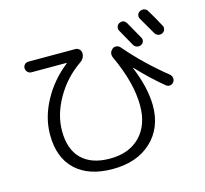

<svg xmlns="http://www.w3.org/2000/svg" viewBox="-122 -976 1245 1166"><g transform="rotate(-15 500.0 -393.0)"><path d="M712.9 -793.9Q742.2 -808.6 759.8 -781.2Q805.7 -700.2 820.3 -673.8Q827.1 -662.1 822.8 -649.4Q818.4 -636.7 806.2 -630.9Q793.9 -625 780.3 -628.9Q766.6 -632.8 759.8 -644.5Q733.4 -692.4 701.2 -749Q694.3 -760.7 697.8 -773.9Q701.2 -787.1 712.9 -793.9ZM902.3 -819.3Q929.7 -774.4 963.9 -710.9Q970.7 -699.2 966.3 -685.5Q961.9 -671.9 948.7 -666Q935.5 -660.2 922.4 -664.6Q909.2 -668.9 902.3 -681.6Q879.9 -721.7 841.8 -786.1Q834 -797.9 837.4 -811.5Q840.8 -825.2 854 -832Q867.2 -838.9 881.3 -835.4Q895.5 -832 902.3 -819.3ZM120.1 -643.6Q107.4 -643.6 97.2 -653.8Q86.9 -664.1 86.9 -678.2Q86.9 -692.4 96.7 -701.7Q106.4 -710.9 120.1 -710.9H415Q428.7 -710.9 439.5 -700.7Q450.2 -690.4 450.2 -675.8Q450.2 -642.6 419.9 -623Q324.2 -556.6 266.1 -454.6Q208 -352.5 208 -251Q208 -134.8 270 -74.2Q332 -13.7 447.3 -13.7Q567.4 -13.7 636.7 -84.5Q706.1 -155.3 706.1 -278.3Q706.1 -420.9 623 -600.6Q608.4 -632.8 634.8 -655.3Q645.5 -664.1 659.7 -662.1Q673.8 -660.2 683.6 -649.4Q792 -522.5 929.7 -412.1Q940.4 -403.3 942.9 -388.7Q945.3 -374 937 -362.8Q928.7 -351.6 914.6 -349.1Q900.4 -346.7 888.7 -356.4Q810.5 -419.9 725.6 -509.8H723.6V-507.8Q780.3 -371.1 781.2 -257.8Q781.2 -117.2 690.4 -32.7Q599.6 51.8 447.3 51.8Q296.9 51.8 214.4 -25.9Q131.8 -103.5 131.8 -248Q131.8 -354.5 188 -459Q244.1 -563.5 341.8 -640.6Q342.8 -641.6 342.8 -642.6Q342.8 -643.6 341.8 -643.6Z"/></g></svg>

Font: Rounded Mgen+ 1m regular
Style: Regular
Weight: 400
Designer: [Source Han Sans]
Ryoko NISHIZUKA  (kana & ideographs); Paul D. Hunt (Latin, Greek & Cyrillic); Wenlong ZHANG  (bopomofo
Version: Version 1.059.20150602